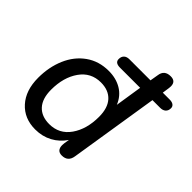

<svg xmlns="http://www.w3.org/2000/svg" viewBox="-186 -870 1037 1037"><g transform="rotate(45 333.0 -351.5)"><path d="M42 -200Q42 -282 71 -349.5Q100 -417 155.5 -456.5Q211 -496 286 -496Q342 -496 384 -471Q426 -446 446 -397L470 -551H316Q278 -551 278 -579Q278 -598 289 -608.5Q300 -619 320 -619H481L489 -666Q495 -712 543 -712Q582 -712 582 -674Q582 -665 581 -660L575 -619H628Q646 -619 656 -611.5Q666 -604 666 -591Q666 -572 654.5 -561.5Q643 -551 623 -551H564L483 -41Q476 7 429 7Q410 7 400.5 -3.5Q391 -14 391 -34Q391 -44 392 -49L397 -80Q369 -38 325.5 -14.5Q282 9 228 9Q144 9 93 -47.5Q42 -104 42 -200ZM424 -283Q424 -351 391.5 -386.5Q359 -422 300 -422Q224 -422 180.5 -360Q137 -298 137 -204Q137 -136 169.5 -100.5Q202 -65 261 -65Q337 -65 380.5 -127Q424 -189 424 -283Z"/></g></svg>

Font: SN Pro
Style: Italic
Weight: 400
Italic angle: -9°
Designer: Tobias Whetton
Foundry: Supernotes
Version: Version 1.003